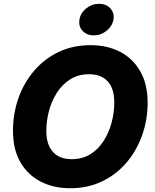

<svg xmlns="http://www.w3.org/2000/svg" viewBox="-20 -974 809 1004"><path d="M347.2 10.3Q259.3 10.3 191.7 -24.9Q124 -60.1 85.9 -127Q47.9 -193.8 47.9 -289.6Q47.9 -379.9 76.4 -460.7Q105 -541.5 158.2 -603.8Q211.4 -666 286.1 -701.9Q360.8 -737.8 453.1 -737.8Q541 -737.8 608.2 -702.9Q675.3 -668 713.6 -600.8Q752 -533.7 752 -437.5Q752 -347.2 723.1 -266.4Q694.3 -185.5 641.1 -123.3Q587.9 -61 513.4 -25.4Q439 10.3 347.2 10.3ZM354.5 -141.6Q411.1 -141.6 453.1 -168Q495.1 -194.3 522.7 -238.3Q550.3 -282.2 564 -334.5Q577.6 -386.7 577.6 -438Q577.6 -486.8 562.3 -519.8Q546.9 -552.7 517.3 -569.3Q487.8 -585.9 445.8 -585.9Q389.6 -585.9 347.4 -559.3Q305.2 -532.7 277.3 -488.8Q249.5 -444.8 235.8 -392.8Q222.2 -340.8 222.2 -289.6Q222.2 -241.2 237.8 -208.3Q253.4 -175.3 283 -158.4Q312.5 -141.6 354.5 -141.6ZM470.7 -789.1Q433.6 -789.1 411.6 -813Q389.6 -836.9 395.5 -871.6Q400.9 -906.2 430.9 -930.2Q460.9 -954.1 498 -954.1Q535.2 -954.1 557.1 -930.2Q579.1 -906.2 573.2 -871.6Q567.4 -837.4 537.6 -813.2Q507.8 -789.1 470.7 -789.1Z"/></svg>

Font: Inter 17pt ExtraBold
Style: Italic
Weight: 800
Italic angle: -9.3988°
Version: Version 4.001;git-66647c0bb